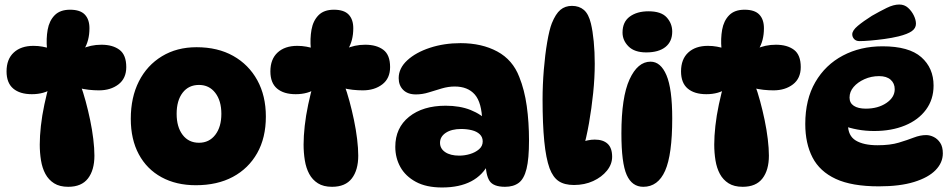

<svg xmlns="http://www.w3.org/2000/svg" viewBox="-20 -817 4205 850"><path d="M201 -602H188Q184 -646 191 -685.5Q198 -725 222 -749.5Q246 -774 290 -774Q335 -774 355.5 -752.5Q376 -731 376 -692Q376 -637 352 -598L341 -600Q381 -619 429 -619Q479 -619 509 -596.5Q539 -574 539 -520Q539 -470 504.5 -443.5Q470 -417 418 -417Q397 -417 373.5 -419.5Q350 -422 328 -428L336 -442Q348 -410 359 -369.5Q370 -329 379 -286Q388 -243 393 -201.5Q398 -160 398 -128Q398 -64 369.5 -27Q341 10 282 10Q244 10 219.5 -5.5Q195 -21 181 -47Q167 -73 161.5 -107Q156 -141 156 -177Q156 -214 161 -259.5Q166 -305 176.5 -354.5Q187 -404 200 -449L213 -426Q176 -400 121 -400Q68 -400 38.5 -425Q9 -450 9 -501Q9 -555 41 -584.5Q73 -614 128 -614Q149 -614 168 -610.5Q187 -607 201 -602Z M847 3Q760 3 695 -32.5Q630 -68 594.5 -134Q559 -200 559 -291Q559 -386 595 -457Q631 -528 697 -568Q763 -608 850 -608Q944 -608 1012.5 -569.5Q1081 -531 1119 -462Q1157 -393 1157 -301Q1157 -207 1118.5 -139Q1080 -71 1011 -34Q942 3 847 3ZM861 -185Q906 -185 933 -220Q960 -255 960 -313Q960 -371 933 -406Q906 -441 861 -441Q815 -441 788.5 -406.5Q762 -372 762 -313Q762 -255 788.5 -220Q815 -185 861 -185Z M1369 -602H1356Q1352 -646 1359 -685.5Q1366 -725 1390 -749.5Q1414 -774 1458 -774Q1503 -774 1523.5 -752.5Q1544 -731 1544 -692Q1544 -637 1520 -598L1509 -600Q1549 -619 1597 -619Q1647 -619 1677 -596.5Q1707 -574 1707 -520Q1707 -470 1672.5 -443.5Q1638 -417 1586 -417Q1565 -417 1541.5 -419.5Q1518 -422 1496 -428L1504 -442Q1516 -410 1527 -369.5Q1538 -329 1547 -286Q1556 -243 1561 -201.5Q1566 -160 1566 -128Q1566 -64 1537.5 -27Q1509 10 1450 10Q1412 10 1387.5 -5.5Q1363 -21 1349 -47Q1335 -73 1329.5 -107Q1324 -141 1324 -177Q1324 -214 1329 -259.5Q1334 -305 1344.5 -354.5Q1355 -404 1368 -449L1381 -426Q1344 -400 1289 -400Q1236 -400 1206.5 -425Q1177 -450 1177 -501Q1177 -555 1209 -584.5Q1241 -614 1296 -614Q1317 -614 1336 -610.5Q1355 -607 1369 -602Z M2216 10Q2164 10 2147 -16.5Q2130 -43 2130 -101L2145 -96Q2091 13 1937 13Q1867 13 1821 -12Q1775 -37 1752.5 -77.5Q1730 -118 1730 -167Q1730 -251 1791 -300Q1852 -349 1953 -349Q2016 -349 2063.5 -330Q2111 -311 2143 -277L2115 -279Q2113 -363 2082 -398.5Q2051 -434 1993 -434Q1965 -434 1936 -425.5Q1907 -417 1878.5 -408Q1850 -399 1821 -399Q1785 -399 1765 -419Q1745 -439 1745 -471Q1745 -515 1783 -550Q1821 -585 1883.5 -605.5Q1946 -626 2019 -626Q2113 -626 2181.5 -589Q2250 -552 2279 -476Q2302 -419 2312 -347.5Q2322 -276 2322 -195Q2322 -114 2311 -69.5Q2300 -25 2276.5 -7.5Q2253 10 2216 10ZM2013 -128Q2037 -128 2060.5 -135Q2084 -142 2100.5 -156Q2117 -170 2117 -191Q2117 -210 2104 -222.5Q2091 -235 2069 -240.5Q2047 -246 2022 -246Q1979 -246 1953.5 -229Q1928 -212 1928 -185Q1928 -159 1951 -143.5Q1974 -128 2013 -128Z M2521 2Q2479 2 2453.5 -15Q2428 -32 2413 -72Q2397 -116 2389.5 -192Q2382 -268 2382 -376Q2382 -441 2387.5 -508Q2393 -575 2402.5 -630.5Q2412 -686 2423 -714Q2440 -756 2461 -773.5Q2482 -791 2512 -791Q2544 -791 2565 -773Q2586 -755 2596 -713Q2604 -680 2608.5 -633.5Q2613 -587 2613 -535Q2613 -473 2606 -405Q2599 -337 2587.5 -271.5Q2576 -206 2560 -151L2485 -148Q2513 -172 2548 -185.5Q2583 -199 2613 -199Q2650 -199 2670 -180.5Q2690 -162 2690 -123Q2690 -90 2667 -61.5Q2644 -33 2606 -15.5Q2568 2 2521 2Z M2851 -767Q2907 -767 2931.5 -740Q2956 -713 2956 -677Q2956 -633 2926 -609Q2896 -585 2841 -585Q2789 -585 2762.5 -611.5Q2736 -638 2736 -673Q2736 -720 2768 -743.5Q2800 -767 2851 -767ZM2860 -544Q2905 -544 2930.5 -484Q2956 -424 2956 -293Q2956 -132 2924.5 -61Q2893 10 2828 10Q2778 10 2754.5 -42.5Q2731 -95 2731 -226Q2731 -387 2767 -465.5Q2803 -544 2860 -544Z M3187 -602H3174Q3170 -646 3177 -685.5Q3184 -725 3208 -749.5Q3232 -774 3276 -774Q3321 -774 3341.5 -752.5Q3362 -731 3362 -692Q3362 -637 3338 -598L3327 -600Q3367 -619 3415 -619Q3465 -619 3495 -596.5Q3525 -574 3525 -520Q3525 -470 3490.5 -443.5Q3456 -417 3404 -417Q3383 -417 3359.5 -419.5Q3336 -422 3314 -428L3322 -442Q3334 -410 3345 -369.5Q3356 -329 3365 -286Q3374 -243 3379 -201.5Q3384 -160 3384 -128Q3384 -64 3355.5 -27Q3327 10 3268 10Q3230 10 3205.5 -5.5Q3181 -21 3167 -47Q3153 -73 3147.5 -107Q3142 -141 3142 -177Q3142 -214 3147 -259.5Q3152 -305 3162.5 -354.5Q3173 -404 3186 -449L3199 -426Q3162 -400 3107 -400Q3054 -400 3024.5 -425Q2995 -450 2995 -501Q2995 -555 3027 -584.5Q3059 -614 3114 -614Q3135 -614 3154 -610.5Q3173 -607 3187 -602Z M3871 8Q3751 8 3680 -25Q3609 -58 3577 -120Q3545 -182 3545 -268Q3545 -377 3589.5 -453.5Q3634 -530 3711.5 -571Q3789 -612 3887 -612Q4004 -612 4058.5 -564Q4113 -516 4113 -438Q4113 -377 4079.5 -331.5Q4046 -286 3986.5 -261.5Q3927 -237 3850 -237Q3812 -237 3776.5 -243.5Q3741 -250 3713 -261L3737 -314Q3734 -290 3734 -266Q3734 -216 3768.5 -195Q3803 -174 3865 -174Q3921 -174 3959 -185.5Q3997 -197 4025.5 -208Q4054 -219 4080 -219Q4097 -219 4114 -210.5Q4131 -202 4142.5 -184.5Q4154 -167 4154 -138Q4154 -97 4122 -64Q4090 -31 4027 -11.5Q3964 8 3871 8ZM3813 -336Q3867 -336 3904 -361Q3941 -386 3941 -422Q3941 -448 3923 -464Q3905 -480 3872 -480Q3837 -480 3807 -466.5Q3777 -453 3759 -432Q3741 -411 3741 -385Q3741 -361 3760 -348.5Q3779 -336 3813 -336ZM3753 -665Q3753 -682 3777.5 -702.5Q3802 -723 3840 -747Q3875 -767 3905.5 -782Q3936 -797 3961 -797Q3984 -797 4000 -782.5Q4016 -768 4025.5 -748.5Q4035 -729 4035 -712Q4035 -692 4016.5 -679Q3998 -666 3958 -656Q3929 -649 3896 -644.5Q3863 -640 3833.5 -637.5Q3804 -635 3785 -635Q3770 -635 3761.5 -644Q3753 -653 3753 -665Z"/></svg>

Font: DynaPuff SemiBold
Style: Regular
Weight: 600
Designer: Toshi Omagari, Jennifer Daniel
Foundry: Google Fonts
Version: Version 2.000